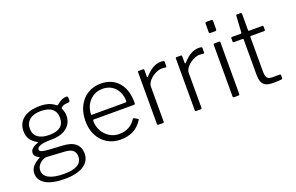

<svg xmlns="http://www.w3.org/2000/svg" viewBox="-106 -1171 2732 1775"><g transform="rotate(-20 1259.5 -283.5)"><path d="M565 -520V-495Q565 -486 561 -481.5Q557 -477 547 -477Q515 -477 494 -467Q481 -460 476.5 -455Q472 -450 474 -444Q476 -440 481 -428Q486 -416 489 -401.5Q492 -387 492 -370Q492 -299 438.5 -254Q385 -209 281 -209Q207 -209 174.5 -196Q142 -183 142 -164Q142 -147 164.5 -139.5Q187 -132 241 -129L366 -122Q449 -117 489.5 -81.5Q530 -46 530 15Q530 91 464.5 133Q399 175 280 175Q158 175 93.5 137.5Q29 100 29 31Q29 -39 121 -87Q127 -90 127 -92Q127 -95 121 -98Q79 -116 79 -153Q79 -174 97.5 -192.5Q116 -211 153 -223Q158 -225 158 -228Q158 -232 152 -235Q110 -258 89.5 -291Q69 -324 69 -370Q69 -449 127 -493.5Q185 -538 289 -538Q383 -538 436 -493Q441 -489 446 -489Q452 -489 456 -493Q505 -535 546 -535Q557 -535 561 -531.5Q565 -528 565 -520ZM429 -371Q429 -429 392 -460Q355 -491 282 -491Q211 -491 171.5 -459Q132 -427 132 -371Q132 -316 171 -286Q210 -256 282 -256Q429 -256 429 -371ZM190 -73Q172 -74 148 -61.5Q124 -49 107 -26.5Q90 -4 90 24Q90 75 141 102Q192 129 289 129Q466 129 466 22Q466 -17 441.5 -38.5Q417 -60 361 -63Z M893 -43Q1001 -43 1057 -130Q1060 -135 1063 -135.5Q1066 -136 1070 -134L1104 -115Q1107 -113 1107.5 -110Q1108 -107 1105 -103Q1068 -45 1015 -17.5Q962 10 889 10Q816 10 759.5 -24Q703 -58 671 -119.5Q639 -181 639 -260Q639 -345 671.5 -408.5Q704 -472 760.5 -506Q817 -540 888 -540Q997 -540 1060.5 -468.5Q1124 -397 1124 -271V-265Q1124 -258 1121.5 -254Q1119 -250 1110 -250H715Q708 -250 708 -235Q708 -184 733 -139.5Q758 -95 800.5 -69Q843 -43 893 -43ZM1040 -297Q1050 -297 1053.5 -300Q1057 -303 1057 -311Q1057 -359 1036.5 -400Q1016 -441 978 -465Q940 -489 889 -489Q833 -489 792 -461.5Q751 -434 729.5 -390Q708 -346 709 -297Z M1251 -12V-519Q1251 -530 1261 -530H1304Q1313 -530 1313 -520V-454Q1313 -449 1316 -448Q1319 -447 1323 -451Q1364 -497 1402 -518.5Q1440 -540 1479 -540Q1498 -540 1506.5 -537.5Q1515 -535 1515 -528V-482Q1515 -475 1507 -475Q1480 -478 1468 -478Q1438 -478 1402 -459.5Q1366 -441 1341.5 -412Q1317 -383 1317 -354V-12Q1317 0 1304 0H1263Q1251 0 1251 -12Z M1623 -12V-519Q1623 -530 1633 -530H1676Q1685 -530 1685 -520V-454Q1685 -449 1688 -448Q1691 -447 1695 -451Q1736 -497 1774 -518.5Q1812 -540 1851 -540Q1870 -540 1878.5 -537.5Q1887 -535 1887 -528V-482Q1887 -475 1879 -475Q1852 -478 1840 -478Q1810 -478 1774 -459.5Q1738 -441 1713.5 -412Q1689 -383 1689 -354V-12Q1689 0 1676 0H1635Q1623 0 1623 -12Z M2065 -651Q2065 -642 2062 -637.5Q2059 -633 2050 -633H2004Q1996 -633 1993.5 -637Q1991 -641 1991 -649V-727Q1991 -742 2004 -742H2052Q2065 -742 2065 -728ZM2061 -15Q2061 -6 2058 -3Q2055 0 2045 0H2008Q2001 0 1998 -2.5Q1995 -5 1995 -12V-518Q1995 -525 1997.5 -527.5Q2000 -530 2006 -530H2050Q2056 -530 2058.5 -527.5Q2061 -525 2061 -518Z M2346 -479Q2338 -479 2338 -471V-135Q2338 -86 2352.5 -69Q2367 -52 2401 -52H2474Q2484 -52 2484 -42V-15Q2484 -7 2474 -4Q2450 0 2387 0Q2325 0 2298.5 -28.5Q2272 -57 2272 -121V-470Q2272 -479 2263 -479H2178Q2169 -479 2169 -487V-522Q2169 -530 2177 -530H2266Q2271 -530 2273 -538L2283 -698Q2283 -710 2292 -710H2328Q2339 -710 2339 -697V-538Q2339 -530 2346 -530H2478Q2486 -530 2486 -522V-487Q2486 -479 2477 -479Z"/></g></svg>

Font: Libre Franklin Light
Style: Regular
Weight: 300
Designer: Pablo Impallari, Rodrigo Fuenzalida
Foundry: Impallari Type
Version: Version 1.002; ttfautohint (v1.5)